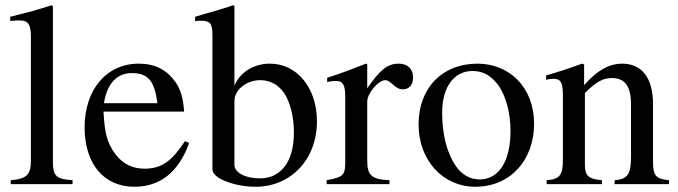

<svg xmlns="http://www.w3.org/2000/svg" viewBox="-20 -703 2589 733"><path d="M257 0V-15C193 -19 182 -32 182 -87V-679L177 -683C125 -666 88 -656 19 -639V-623C35 -625 48 -625 56 -625C88 -625 98 -609 98 -561V-92C98 -37 84 -20 21 -15V0Z M686 -164C637 -90 599 -59 532 -59C486 -59 449 -77 421 -114C385 -162 380 -201 375 -277H683C679 -331 669 -363 649 -391C617 -436 572 -460 510 -460C384 -460 303 -358 303 -217C303 -79 375 10 493 10C593 10 663 -48 702 -157ZM377 -309C388 -384 427 -424 483 -424C549 -424 570 -390 581 -309Z M875 -681 870 -683C828 -668 802 -662 755 -648L725 -639V-622C730 -623 735 -624 742 -624C783 -624 791 -616 791 -566V-56C791 -22 875 10 956 10C1088 10 1190 -92 1190 -240C1190 -364 1117 -460 1010 -460C949 -460 896 -427 875 -376ZM875 -318C875 -360 921 -397 974 -397C1010 -397 1042 -380 1063 -350C1088 -315 1102 -257 1102 -197C1102 -139 1089 -95 1065 -65C1043 -37 1011 -22 972 -22C920 -22 875 -42 875 -74Z M1382 -458 1377 -460C1324 -439 1288 -425 1229 -406V-390C1243 -393 1252 -394 1264 -394C1289 -394 1298 -378 1298 -334V-84C1298 -34 1291 -27 1227 -15V0H1467V-15C1399 -18 1382 -33 1382 -90V-315C1382 -347 1424 -397 1452 -397C1458 -397 1467 -392 1478 -382C1494 -367 1505 -362 1518 -362C1542 -362 1557 -379 1557 -407C1557 -440 1536 -460 1502 -460C1460 -460 1432 -438 1382 -366Z M2019 -231C2019 -369 1925 -460 1803 -460C1668 -460 1578 -367 1578 -228C1578 -89 1673 10 1794 10C1929 10 2019 -92 2019 -231ZM1929 -204C1929 -88 1885 -18 1811 -18C1775 -18 1743 -36 1721 -68C1684 -122 1668 -194 1668 -273C1668 -373 1715 -432 1784 -432C1827 -432 1855 -412 1879 -382C1911 -341 1929 -272 1929 -204Z M2534 0V-15C2485 -20 2473 -31 2473 -85V-306C2473 -405 2431 -460 2355 -460C2309 -460 2263 -438 2211 -379H2210V-457L2202 -460C2153 -442 2120 -431 2065 -415V-398C2072 -401 2083 -402 2094 -402C2122 -402 2129 -386 2129 -337V-94C2129 -35 2118 -19 2067 -15V0H2278V-15C2227 -19 2213 -33 2213 -72V-348C2259 -393 2283 -405 2316 -405C2365 -405 2389 -375 2389 -304V-105C2389 -39 2377 -19 2327 -15L2326 0Z"/></svg>

Font: STIX Math
Style: Regular
Weight: 400
Designer: MicroPress Inc., with final additions and corrections provided by Coen Hoffman, Elsevier (retired)
Version: Version 1.1.0